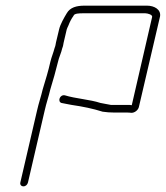

<svg xmlns="http://www.w3.org/2000/svg" viewBox="-20 -654 586 679"><path d="M79 -9 138 -263C144 -290 152 -312 158 -338C168 -371 177 -402 185 -435C188 -450 197 -468 200 -483C203 -490 204 -497 205 -503L216 -550C217 -553 219 -558 222 -564C227 -577 232 -587 240 -598C242 -607 262 -607 273 -607H494C502 -607 520 -602 518 -594L446 -282C441 -283 436 -283 431 -283H372C358 -285 348 -288 335 -290C299 -302 248 -305 209 -317C191 -320 183 -295 197 -290C210 -288 219 -285 233 -283C274 -277 308 -270 343 -259C355 -257 371 -256 384 -256H425C432 -256 439 -256 445 -255C456 -255 468 -264 471 -275L546 -596C550 -620 526 -634 500 -634H279C251 -634 228 -628 216 -607C207 -592 193 -568 189 -550L178 -504C177 -498 176 -491 173 -484C169 -468 162 -452 158 -435C151 -403 141 -371 131 -338C125 -312 117 -290 111 -263L52 -9C50 -1 55 5 63 5C71 5 77 -1 79 -9Z"/></svg>

Font: Electronic
Style: LtIt
Weight: 300
Version: Version 1.011